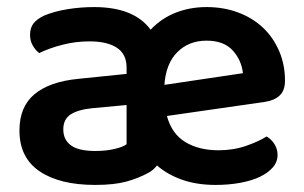

<svg xmlns="http://www.w3.org/2000/svg" viewBox="-20 -508 861 543"><path d="M246 -488Q359 -488 406 -424Q436 -456 476.5 -472Q517 -488 564 -488Q613 -488 654 -472.5Q695 -457 724 -429.5Q753 -402 769.5 -363.5Q786 -325 786 -280Q786 -252 771 -238Q756 -224 730 -220L452 -180Q466 -129 504.5 -106Q543 -83 598 -83Q640 -83 676 -95.5Q712 -108 734 -122Q748 -114 756.5 -100Q765 -86 765 -70Q765 -50 751.5 -34.5Q738 -19 715 -8Q692 3 659.5 9Q627 15 590 15Q537 15 495.5 0.5Q454 -14 424 -40Q413 -26 399 -19Q372 -4 337.5 5.5Q303 15 249 15Q149 15 92 -23.5Q35 -62 35 -139Q35 -206 77.5 -241.5Q120 -277 201 -285L338 -299V-317Q338 -355 310.5 -373Q283 -391 233 -391Q194 -391 157 -381.5Q120 -372 91 -358Q80 -366 72.5 -379.5Q65 -393 65 -409Q65 -429 74.5 -441.5Q84 -454 105 -464Q134 -476 171 -482Q208 -488 246 -488ZM250 -81Q279 -81 303 -86.5Q327 -92 338 -100V-211L241 -202Q201 -198 180 -184.5Q159 -171 159 -142Q159 -113 180.5 -97Q202 -81 250 -81ZM564 -393Q514 -393 481.5 -360.5Q449 -328 445 -268L667 -301Q663 -338 638 -365.5Q613 -393 564 -393Z"/></svg>

Font: Baloo Bhaina 2 SemiBold
Style: Regular
Weight: 600
Designer: Yesha Goshar, Manish Minz, Shuchita Grover and Ek Type
Foundry: Ek Type
Version: Version 1.640;hotconv 1.0.111;makeotfexe 2.5.65597; ttfautoh